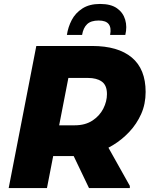

<svg xmlns="http://www.w3.org/2000/svg" viewBox="-20 -953 775 973"><path d="M186 -162 219 -318H359Q412 -318 448.5 -342Q485 -366 503.5 -402.5Q522 -439 522 -476Q522 -521 496 -539.5Q470 -558 426 -558H266L296 -720H447Q578 -720 648 -661.5Q718 -603 718 -487Q718 -426 695.5 -375.5Q673 -325 635.5 -285Q598 -245 552.5 -217.5Q507 -190 460 -176Q413 -162 372 -162ZM24 0 164 -720H358L218 0ZM431 0 342 -186 508 -243 638 -11V0ZM487 -933Q542 -933 573 -911Q604 -889 614.5 -853Q625 -817 615 -776H538Q545 -812 531 -830.5Q517 -849 480 -849Q441 -849 421.5 -830.5Q402 -812 396 -776H319Q325 -816 343.5 -851.5Q362 -887 397.5 -910Q433 -933 487 -933Z"/></svg>

Font: Kufam ExtraBold
Style: Italic
Weight: 800
Italic angle: -11°
Designer: Artur Schmal
Foundry: Original Type
Version: Version 1.301; ttfautohint (v1.8.3)